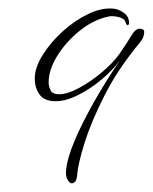

<svg xmlns="http://www.w3.org/2000/svg" viewBox="-20 -380 352 442"><path d="M158 19Q157 42 145 42Q141 42 136 34.5Q131 27 132 14Q134 -14 151.5 -55.5Q169 -97 196.5 -145.5Q224 -194 256 -241Q240 -219 214.5 -197.5Q189 -176 160.5 -161.5Q132 -147 108 -147Q82 -147 71 -162.5Q60 -178 60 -199Q60 -224 78 -253Q96 -282 124 -307.5Q152 -333 183.5 -348Q215 -363 242 -360Q253 -359 265 -350.5Q277 -342 277 -328Q277 -322 274 -322Q271 -323 270.5 -325Q270 -327 269 -329Q266 -338 252 -341Q238 -344 230 -342Q196 -335 164.5 -310Q133 -285 112.5 -252.5Q92 -220 92 -190Q92 -181 96.5 -172Q101 -163 116 -163Q135 -163 162 -177.5Q189 -192 215 -214Q241 -236 255 -256Q273 -282 284 -300.5Q295 -319 309 -312Q312 -311 312 -306Q312 -294 302 -282Q252 -222 221 -161Q190 -100 175 -52Q160 -4 158 19Z"/></svg>

Font: Fuggles
Style: Regular
Weight: 400
Designer: Rob Leuschke
Foundry: Robert E. Leuschke
Version: Version 1.100; ttfautohint (v1.8.3)